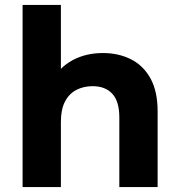

<svg xmlns="http://www.w3.org/2000/svg" viewBox="-20 -762 731 782"><path d="M72 0V-742H228V-389L193 -434Q222 -488 276 -517Q330 -546 399 -546Q463 -546 513.5 -520.5Q564 -495 593 -442.5Q622 -390 622 -308V0H466V-284Q466 -349 437.5 -380Q409 -411 357 -411Q320 -411 290.5 -395.5Q261 -380 244.5 -348Q228 -316 228 -266V0Z"/></svg>

Font: Montserrat Thin
Style: Bold
Weight: 700
Version: Version 9.000